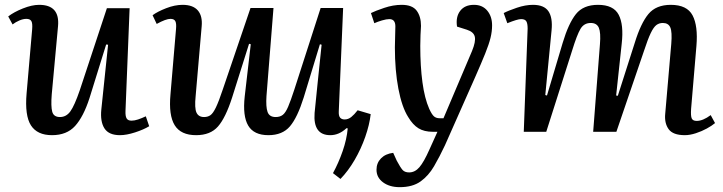

<svg xmlns="http://www.w3.org/2000/svg" viewBox="-20 -545 2988 794"><path d="M14 -477Q37 -495 74.5 -510Q112 -525 142 -525Q228 -525 220 -437L194 -155Q190 -105 196 -83Q202 -61 228 -61Q254 -61 271 -84.5Q288 -108 310 -172L422 -511H516L499 -87Q498 -65 503.5 -55.5Q509 -46 524 -46Q536 -46 551 -51Q566 -56 583 -64L597 -23Q574 -9 538.5 2.5Q503 14 476 14Q430 14 412 -14Q394 -42 399 -92L427 -360L419 -361L350 -139Q325 -62 290.5 -24Q256 14 195 14Q134 14 108 -26.5Q82 -67 90 -159L113 -424Q115 -449 109.5 -458Q104 -467 89 -467Q76 -467 60.5 -460.5Q45 -454 32 -444Z M611 -482Q631 -497 667 -511Q703 -525 735 -525Q778 -525 798 -502Q818 -479 814 -436L789 -147Q784 -98 792.5 -79.5Q801 -61 824 -61Q839 -61 850 -68.5Q861 -76 873 -101Q885 -126 902 -177L1016 -512H1111L1082 -148Q1079 -103 1086.5 -82Q1094 -61 1120 -61Q1138 -61 1149.5 -70Q1161 -79 1171.5 -103.5Q1182 -128 1197 -174L1306 -512H1399L1381 -85Q1380 -66 1386.5 -58.5Q1393 -51 1405 -51Q1420 -51 1432.5 -61Q1445 -71 1459 -89L1513 -73Q1508 -29 1490.5 21Q1473 71 1446.5 116.5Q1420 162 1388 195L1357 171Q1380 129 1397 80Q1414 31 1418 -14L1413 -15Q1382 14 1346 14Q1274 14 1281 -78Q1286 -131 1293.5 -201.5Q1301 -272 1310 -360L1303 -362L1236 -142Q1210 -59 1179 -22.5Q1148 14 1090 14Q1030 14 1006.5 -25.5Q983 -65 992 -146Q998 -200 1004.5 -254Q1011 -308 1017 -362L1010 -364L940 -142Q913 -58 881.5 -22Q850 14 791 14Q728 14 702.5 -27Q677 -68 685 -155L708 -426Q710 -448 705 -457.5Q700 -467 685 -467Q666 -467 628 -446Z M1820 56Q1798 103 1775 142.5Q1752 182 1719 205.5Q1686 229 1633 229Q1591 229 1564 209Q1537 189 1537 157Q1537 129 1555.5 110Q1574 91 1606 87L1621 120Q1636 148 1645 158Q1654 168 1672 168Q1696 168 1714.5 146.5Q1733 125 1756 73L1789 0H1770Q1734 0 1710.5 -14.5Q1687 -29 1668 -61Q1642 -102 1627.5 -178Q1613 -254 1613 -349Q1613 -366 1614 -393Q1615 -420 1615 -436Q1615 -466 1590 -466Q1578 -466 1559.5 -460.5Q1541 -455 1528 -449L1514 -491Q1532 -500 1569 -512.5Q1606 -525 1641 -525Q1685 -525 1703 -501Q1721 -477 1721 -438Q1720 -421 1719 -400.5Q1718 -380 1718 -355Q1718 -271 1727 -204.5Q1736 -138 1755 -95Q1766 -71 1775 -63.5Q1784 -56 1798 -56H1814L1932 -334Q1948 -373 1943.5 -393Q1939 -413 1911 -422L1870 -435Q1864 -475 1883 -500Q1902 -525 1940 -525Q1975 -525 1995 -501Q2015 -477 2015 -440Q2015 -415 2008.5 -388.5Q2002 -362 1986.5 -323.5Q1971 -285 1945 -226Z M2461 -362Q2465 -410 2456.5 -430Q2448 -450 2423 -450Q2395 -450 2380.5 -425.5Q2366 -401 2346 -336L2239 0H2146L2162 -427Q2162 -448 2156.5 -457Q2151 -466 2135 -466Q2120 -466 2078 -449L2063 -491Q2082 -501 2117.5 -513Q2153 -525 2184 -525Q2230 -525 2248 -498.5Q2266 -472 2261 -420L2235 -152L2242 -150L2307 -368Q2331 -448 2361.5 -486.5Q2392 -525 2453 -525Q2517 -525 2538.5 -484Q2560 -443 2551 -364L2528 -150L2535 -149L2605 -368Q2630 -449 2661.5 -487Q2693 -525 2754 -525Q2821 -525 2844 -481.5Q2867 -438 2860 -355L2838 -95Q2836 -66 2840.5 -55.5Q2845 -45 2861 -45Q2887 -45 2919 -69L2937 -36Q2924 -25 2903 -13.5Q2882 -2 2857.5 6Q2833 14 2812 14Q2763 14 2745 -11Q2727 -36 2731 -75L2756 -364Q2760 -413 2752 -431.5Q2744 -450 2721 -450Q2706 -450 2694.5 -441.5Q2683 -433 2671 -408Q2659 -383 2643 -334L2529 0H2433Z"/></svg>

Font: Literata 36pt Medium
Style: Italic
Weight: 500
Italic angle: -2°
Designer: Latin by Veronika Burian and Jose Scaglione. Greek by Irene Vlachou. Cyrillic by Vera Evstafieva
Foundry: TypeTogether
Version: Version 3.002